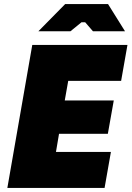

<svg xmlns="http://www.w3.org/2000/svg" viewBox="-20 -920 644 940"><path d="M16 0H492L523 -176H254L269 -265H508L537 -428H297L314 -524H573L604 -700H138ZM168 -767H325L379 -811H397L435 -767H592L509 -900H299Z"/></svg>

Font: Fixel Display 20240404 Black
Style: Italic
Weight: 900
Italic angle: -10°
Designer: AlfaBravo + MacPaw
Foundry: Kyrylo Tkachov, Marchela Mozhyna, Serhii Makarenko, Maria Weinstein, Zakhar Kryvoshyya
Version: Version 1.211;Glyphs 3.2 (3225)